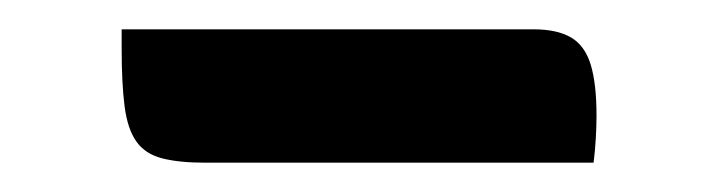

<svg xmlns="http://www.w3.org/2000/svg" viewBox="-20 -365 490 131"><path d="M63 -345H344Q360 -345 369.5 -339.5Q379 -334 383 -321Q387 -308 387 -286Q387 -279 386.5 -270.5Q386 -262 385 -254H120Q102 -254 90.5 -257Q79 -260 73 -268.5Q67 -277 65 -292.5Q63 -308 63 -332Z"/></svg>

Font: Code D Ace
Style: Regular
Weight: 400
Version: Version 1.085; ttfautohint (v1.8.4.7-5d5b);Nerd Fonts 3.0.2